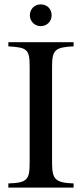

<svg xmlns="http://www.w3.org/2000/svg" viewBox="-20 -854 373 874"><path d="M215 -784C215 -812 196 -834 165 -834C135 -834 116 -811 116 -784C116 -757 138 -735 165 -735C192 -735 215 -755 215 -784ZM315 0V-19C233 -22 217 -37 217 -112V-551C217 -627 231 -639 315 -643V-662H18V-643C103 -638 115 -630 115 -551V-112C115 -34 102 -22 18 -19V0Z"/></svg>

Font: XITS Math
Style: Regular
Weight: 400
Designer: MicroPress Inc., with final additions and corrections provided by Coen Hoffman, Elsevier (retired)
Version: Version 1.108